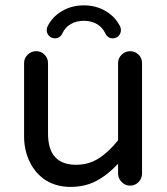

<svg xmlns="http://www.w3.org/2000/svg" viewBox="-20 -698 635 728"><path d="M153.3 -14.6Q114.3 -40 92.8 -84Q71.3 -127.9 71.3 -181.6V-459Q71.3 -477.5 85 -490.7Q98.6 -503.9 117.2 -503.9Q135.7 -503.9 148.9 -490.7Q162.1 -477.5 162.1 -459V-191.4Q162.1 -73.2 268.6 -73.2Q315.4 -73.2 353 -96.7Q390.6 -120.1 427.7 -166V-459Q427.7 -477.5 441.4 -490.7Q455.1 -503.9 473.6 -503.9Q492.2 -503.9 505.4 -490.7Q518.6 -477.5 518.6 -459V-40Q518.6 -21.5 505.4 -7.8Q492.2 5.9 473.6 5.9Q455.1 5.9 441.4 -7.8Q427.7 -21.5 427.7 -40V-77.1Q387.7 -34.2 344.7 -11.7Q301.8 10.7 247.1 10.7Q194.3 10.7 153.3 -14.6ZM157.2 -584Q157.2 -591.8 160.2 -597.7Q178.7 -634.8 215.3 -656.2Q252 -677.7 297.9 -677.7Q343.8 -677.7 380.4 -656.2Q417 -634.8 435.5 -597.7Q438.5 -591.8 438.5 -584Q438.5 -571.3 429.7 -562Q420.9 -552.7 407.2 -552.7Q387.7 -552.7 378.9 -572.3Q368.2 -594.7 347.2 -606.9Q326.2 -619.1 297.9 -619.1Q269.5 -619.1 248.5 -606.9Q227.5 -594.7 216.8 -572.3Q208 -552.7 188.5 -552.7Q174.8 -552.7 166 -562Q157.2 -571.3 157.2 -584Z"/></svg>

Font: jf-openhuninn-2.1
Style: Regular
Weight: 400
Designer: [Kosugi Maru]
Designed by MOTOYA      

[Varela Round]
Joe Prince (Latin component); Avraham Cornfeld (Hebrew component)
Foundry: justfont Co., Ltd.
Version: 2.1